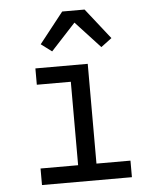

<svg xmlns="http://www.w3.org/2000/svg" viewBox="-54 -808 707 855"><g transform="rotate(-5 300.0 -381.0)"><path d="M99 0V-74H267V-447H115V-520H349V-74H501V0ZM416 -589 306 -708 196 -589 148 -625 256 -762H356L464 -625Z"/></g></svg>

Font: R Plex Mono
Style: Regular
Weight: 400
Monospace: yes
Designer: Belleve Invis
Foundry: Belleve Invis
Version: Version 31.8.0